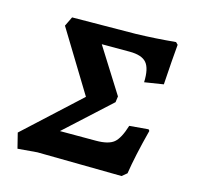

<svg xmlns="http://www.w3.org/2000/svg" viewBox="-82 -595 703 685"><g transform="rotate(15 269.5 -253.0)"><path d="M441 -13 423 2 111 -2 39 4 25 -52 227 -238 89 -464 106 -499 341 -501Q414 -503 487 -510L495 -502Q490 -448 484 -353L414 -342Q416 -393 398.5 -413.5Q381 -434 336 -434H233L337 -269L334 -247L169 -96H302Q348 -96 368 -112.5Q388 -129 403 -178L473 -184L477 -179Q451 -79 441 -13Z"/></g></svg>

Font: Alegreya SC
Style: Bold Italic
Weight: 700
Italic angle: -7°
Designer: Juan Pablo del Peral
Foundry: Huerta Tipografica
Version: Version 2.007; ttfautohint (v1.6)